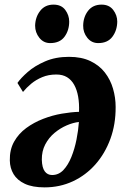

<svg xmlns="http://www.w3.org/2000/svg" viewBox="-20 -795 549 831"><path d="M55.5 -436Q70 -457 99.8 -483.2Q129.5 -509.5 174.8 -529.2Q220 -549 278.5 -549Q333 -549 371.5 -530.5Q410 -512 434 -481Q458 -450 469.2 -411.2Q480.5 -372.5 480.5 -332Q481 -257.5 457.8 -194Q434.5 -130.5 393 -83.5Q351.5 -36.5 295.2 -10.2Q239 16 173 16Q120.5 16 87.5 0.5Q54.5 -15 38.8 -41.2Q23 -67.5 22.5 -100.5Q21.5 -147 41 -181.8Q60.5 -216.5 93.5 -240.8Q126.5 -265 166.5 -280.5Q206.5 -296 247.2 -303Q288 -310 322 -311Q323.5 -347 318.2 -376.8Q313 -406.5 301 -428Q289 -449.5 270 -461Q251 -472.5 224 -472.5Q190 -472.5 163 -461.2Q136 -450 115.2 -432.8Q94.5 -415.5 79.5 -397ZM205.5 -37.5Q234 -37.5 254.5 -59.2Q275 -81 289 -115.8Q303 -150.5 311 -190.5Q319 -230.5 321.5 -267Q297 -264.5 269 -252.5Q241 -240.5 216 -219.8Q191 -199 175.8 -169.8Q160.5 -140.5 161 -103.5Q162 -69 173.8 -53.2Q185.5 -37.5 205.5 -37.5ZM197 -608.5Q168.5 -608.5 150.2 -631.5Q132 -654.5 132 -684Q133 -721.5 154 -748.2Q175 -775 211.5 -775Q245.5 -775 262.5 -752Q279.5 -729 279.5 -701.5Q279.5 -663.5 259.2 -636Q239 -608.5 197 -608.5ZM405 -608.5Q376 -608.5 357.8 -631.5Q339.5 -654.5 340 -684Q340.5 -721.5 361.2 -748.2Q382 -775 419.5 -775Q452.5 -775 470 -752Q487.5 -729 487.5 -701.5Q487 -663.5 466.5 -636Q446 -608.5 405 -608.5Z"/></svg>

Font: Merriweather 60pt ExtraBold
Style: Italic
Weight: 800
Italic angle: -7.8°
Version: Version 2.101